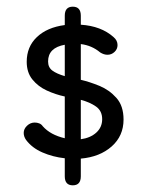

<svg xmlns="http://www.w3.org/2000/svg" viewBox="-20 -485 440 575"><path d="M198 -465Q222 -465 222 -438V-411Q283 -407 320 -374Q332 -364 332 -350Q332 -338 323 -329.5Q314 -321 302 -321Q291 -321 280 -328Q255 -349 222 -353V-246Q248 -240 277.5 -228Q307 -216 328.5 -192Q350 -168 350 -127Q350 -78 314.5 -46.5Q279 -15 222 -10V43Q222 70 198 70Q174 70 174 43V-11Q138 -15 107 -28.5Q76 -42 58 -66Q51 -76 51 -87Q51 -99 61 -108.5Q71 -118 84 -118Q91 -118 97.5 -115.5Q104 -113 108 -107Q131 -81 174 -71V-196Q146 -202 120 -214Q94 -226 77 -247Q60 -268 60 -300Q60 -345 90.5 -374Q121 -403 174 -410V-438Q174 -465 198 -465ZM222 -186V-68Q251 -72 268.5 -88Q286 -104 286 -128Q286 -153 267.5 -166Q249 -179 222 -186ZM174 -351Q124 -342 124 -301Q124 -283 137 -273.5Q150 -264 174 -257Z"/></svg>

Font: Dongle
Style: Regular
Weight: 400
Designer: Yanghee Ryu
Foundry: Yanghee Ryu
Version: Version 2.000